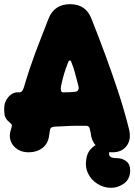

<svg xmlns="http://www.w3.org/2000/svg" viewBox="-20 -709 648 919"><path d="M117 20Q86 20 63.5 5.5Q41 -9 31.5 -33.5Q22 -58 32 -88Q33 -91 34.5 -97Q36 -103 37 -106Q37 -112 35 -114Q34 -115 32.5 -117Q31 -119 29 -120Q22 -127 15.5 -133Q9 -139 4.5 -150.5Q0 -162 0 -186V-188Q0 -212 10 -230Q20 -248 34.5 -257.5Q49 -267 61 -267H74Q87 -267 94 -290Q109 -341 122.5 -381Q136 -421 149.5 -457.5Q163 -494 178.5 -533Q194 -572 212 -619Q239 -689 316 -689Q391 -689 418 -619Q454 -528 486 -441Q518 -354 546.5 -267.5Q575 -181 598 -89Q609 -41 586 -10.5Q563 20 518 20Q477 20 447.5 -4.5Q418 -29 414 -74Q413 -78 412 -82Q411 -86 409 -95Q405 -107 393 -107Q366 -107 349.5 -107Q333 -107 319.5 -106.5Q306 -106 289.5 -105Q273 -104 245 -103Q237 -103 229 -100Q221 -97 219 -87Q218 -79 217.5 -75.5Q217 -72 215 -61Q211 -22 183.5 -1Q156 20 117 20ZM281 -267Q297 -267 311.5 -267.5Q326 -268 342 -270Q352 -272 355 -279.5Q358 -287 356 -295Q347 -328 339.5 -357.5Q332 -387 321 -413Q320 -418 315.5 -419.5Q311 -421 307 -413Q295 -383 287 -356.5Q279 -330 272 -296Q270 -284 272 -275.5Q274 -267 281 -267ZM511 190Q477 190 446.5 171Q416 152 401 120Q386 88 394 47Q399 21 414 5Q429 -11 446.5 -19.5Q464 -28 475 -30L516 -39L535 -11Q535 -11 527 -6.5Q519 -2 510.5 6.5Q502 15 502 28Q502 36 507.5 40.5Q513 45 522 46.5Q531 48 540 48Q565 48 584 62.5Q603 77 603 106Q603 148 574 169Q545 190 511 190Z"/></svg>

Font: Winky Sans ExtraBold
Style: Regular
Weight: 800
Designer: Simon Atzbach
Foundry: typofactur
Version: Version 1.205